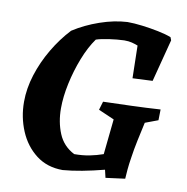

<svg xmlns="http://www.w3.org/2000/svg" viewBox="-77 -736 803 824"><g transform="rotate(10 324.5 -324.5)"><path d="M436 13 428 -21Q378 -8 332.5 0.5Q287 9 249 12Q181 12 133 -25Q85 -62 60 -121.5Q35 -181 35 -248Q35 -306 54 -366Q73 -426 106 -482Q139 -538 181 -583Q232 -616 294 -637.5Q356 -659 413 -662Q442 -662 478 -657.5Q514 -653 548.5 -646Q583 -639 606 -630L611 -617L563 -432L476 -428L473 -570Q460 -575 446.5 -578.5Q433 -582 413 -582Q383 -581 348 -576Q313 -571 292 -564Q264 -525 242.5 -470Q221 -415 208.5 -356.5Q196 -298 196 -248Q196 -188 216.5 -138.5Q237 -89 286 -64Q322 -64 352.5 -70Q383 -76 411 -86L427 -240L358 -270L369 -307Q438 -309 496.5 -311Q555 -313 618 -317L617 -270L561 -249Q552 -209 543.5 -168.5Q535 -128 530 -93Q525 -62 523 -39Q521 -16 520 2Z"/></g></svg>

Font: Labrada
Style: Bold Italic
Weight: 700
Italic angle: -7°
Designer: Mercedes Jáuregui
Foundry: Omnibus-Type Team
Version: Version 1.000; ttfautohint (v1.8.4.7-5d5b)